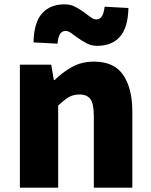

<svg xmlns="http://www.w3.org/2000/svg" viewBox="-20 -868 698 888"><path d="M72 -569H217L229 -498H233Q268 -533 312.5 -558Q357 -583 415 -583Q508 -583 550 -521Q592 -459 592 -353V0H414V-329Q414 -389 398 -410Q382 -431 348 -431Q318 -431 297 -418Q276 -405 249 -380V0H72ZM135 -672Q137 -764 174.5 -806Q212 -848 279 -848Q306 -848 327 -837Q348 -826 366 -813Q384 -800 398.5 -789Q413 -778 426 -778Q441 -778 450.5 -791.5Q460 -805 464 -837L574 -831Q572 -740 534.5 -698Q497 -656 430 -656Q403 -656 382 -667Q361 -678 343 -690.5Q325 -703 310.5 -714Q296 -725 283 -725Q268 -725 258.5 -712Q249 -699 246 -666Z"/></svg>

Font: Kinto Sans Black
Style: Regular
Weight: 900
Designer: Authors: Ryoko NISHIZUKA  (kana & ideographs); Paul D. Hunt (Latin, Greek & Cyrillic); Wenlong ZHANG  (bopomofo); Sandol
Foundry: Adobe Systems Incorporated, ookami Inc.
Version: Version 0.001